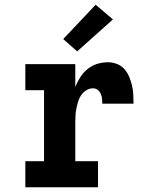

<svg xmlns="http://www.w3.org/2000/svg" viewBox="-20 -791 640 811"><path d="M87 0V-110H166V-410H87V-520H298V-424Q307 -446 319.5 -465.5Q332 -485 350 -499.5Q368 -514 390 -521Q412 -528 436 -528Q455 -528 473.5 -521Q492 -514 505 -499.5Q518 -485 525.5 -467Q533 -449 537.5 -430Q542 -411 543 -391.5Q544 -372 544 -353H412Q412 -364 411 -374.5Q410 -385 405.5 -395Q401 -405 392.5 -411.5Q384 -418 373 -418Q358 -418 345 -410Q332 -402 323.5 -390Q315 -378 310.5 -363.5Q306 -349 303 -334.5Q300 -320 299 -305Q298 -290 298 -276V-110H394V0ZM306 -574 247 -626 384 -771 457 -709Z"/></svg>

Font: Iosevka Etoile Extrabold
Style: Regular
Weight: 800
Designer: Belleve Invis
Foundry: Belleve Invis
Version: Version 22.1.2; ttfautohint (v1.8.4)